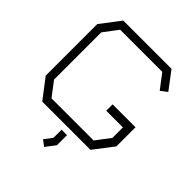

<svg xmlns="http://www.w3.org/2000/svg" viewBox="-241 -843 1173 1173"><g transform="rotate(45 345.5 -256.0)"><path d="M554 0H137L40 -127V-573L137 -700H554L640 -586L598 -554L527 -647H163L93 -554V-146L163 -54H527L597 -146V-237H453V-292H651V-127ZM303 159 342 108V38H389V125L341 188Z"/></g></svg>

Font: Turret Road
Style: Regular
Weight: 400
Designer: Noponies
Foundry: Noponies
Version: Version 1.001; ttfautohint (v1.8)